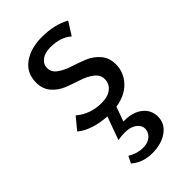

<svg xmlns="http://www.w3.org/2000/svg" viewBox="-208 -487 796 796"><g transform="rotate(-45 190.5 -88.5)"><path d="M203 66Q252 66 282 90Q312 114 312 153Q312 194 277 219Q242 244 189 244Q132 244 95 211L110 181Q143 201 177 201Q206 201 222.5 186Q239 171 239 151Q239 130 219.5 116Q200 102 168 102Q147 102 127 106L164 4Q80 -1 31 -40L74 -92Q121 -52 187 -52Q224 -52 245 -69Q266 -86 266 -113Q266 -138 244 -155Q222 -172 191 -182Q160 -192 129 -204Q98 -216 76 -241Q54 -266 54 -304Q54 -360 96.5 -390.5Q139 -421 204 -421Q278 -421 330 -392L294 -335Q259 -366 200 -366Q167 -366 148 -351.5Q129 -337 129 -314Q129 -290 151 -274Q173 -258 204.5 -248Q236 -238 267 -225.5Q298 -213 320 -187.5Q342 -162 342 -124Q342 -77 309.5 -42Q277 -7 219 2L196 66Z"/></g></svg>

Font: EauTestText Medium
Style: Regular
Weight: 500
Designer: Christian Thalmann (Catharsis Fonts)
Version: Version 0.001;PS 000.001;hotconv 1.0.88;makeotf.lib2.5.64775